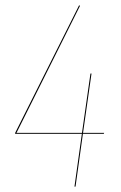

<svg xmlns="http://www.w3.org/2000/svg" viewBox="-20 -690 447 710"><path d="M365.2 -198.7 363.8 -195.3H286.6L259.3 0H255.4L282.7 -195.3H35.6L36.6 -199.7L272.5 -670.4L275.9 -668.5L41 -198.7H283.2L314.5 -418H318.4L287.1 -198.7Z"/></svg>

Font: Fira Sans Compressed Four
Style: Italic
Weight: 100
Width: 3
Italic angle: -8°
Designer: Carrois Corporate & Edenspiekermann AG
Foundry: Carrois Corporate GbR & Edenspiekermann AG
Version: Version 4.203;PS 004.203;hotconv 1.0.88;makeotf.lib2.5.64775